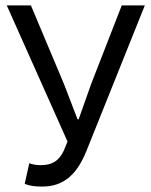

<svg xmlns="http://www.w3.org/2000/svg" viewBox="-20 -676 555 708"><path d="M136 12C219 12 266 -38 299 -120L514 -656H429L316 -366L270 -236H266L216 -366L94 -656H5L229 -154L215 -120C197 -83 173 -67 130 -67C111 -67 99 -70 88 -74L71 2C89 9 107 12 136 12Z"/></svg>

Font: DAIFUKU Sans
Style: Regular
Weight: 400
Designer: Original font ‘Source Han Sans JP’ : Paul D. Hunt
Foundry: Daifuku
Version: Version 1.000